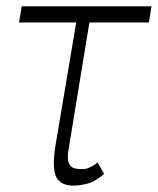

<svg xmlns="http://www.w3.org/2000/svg" viewBox="-20 -575 497 605"><path d="M457.4 -555 449.2 -504.3H261.7L197.1 -110.4Q190.3 -75.6 196.9 -61.3Q203.5 -46.9 215.6 -44.4Q227.6 -41.9 237.6 -42.3Q241.1 -42.3 242.5 -42.3Q252.8 -42.3 267.2 -49.5Q281.6 -56.8 287.3 -63.6L308.2 -27Q279.8 -2.8 255.7 3.6Q231.5 9.9 211.6 9.9Q171.2 9.9 157.3 -17.2Q143.5 -44.4 154.8 -116.5L220.2 -504.3H40.1L48.3 -555Z"/></svg>

Font: Inter Extra Light  BETA
Style: Italic
Weight: 200
Italic angle: 9.39999°
Designer: Rasmus Andersson
Foundry: rsms
Version: Version 3.011;git-f93a4a705